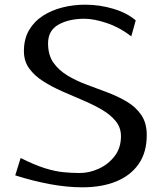

<svg xmlns="http://www.w3.org/2000/svg" viewBox="-20 -788 691 819"><path d="M332 11Q266 11 193 -2.5Q120 -16 45 -40L68 -114Q128 -84 171.5 -70.5Q215 -57 250.5 -53.5Q286 -50 320 -50Q361 -50 401.5 -68.5Q442 -87 469 -122Q496 -157 496 -207Q496 -244 473.5 -271.5Q451 -299 414 -320.5Q377 -342 333 -360.5Q289 -379 245 -398.5Q201 -418 164 -441.5Q127 -465 104.5 -496Q82 -527 82 -570Q82 -622 104 -659.5Q126 -697 163.5 -721Q201 -745 247.5 -756.5Q294 -768 343 -768Q405 -768 463.5 -750.5Q522 -733 559 -701L540 -633Q491 -671 436 -689.5Q381 -708 340 -708Q274 -708 229.5 -683Q185 -658 185 -603Q185 -553 208 -520.5Q231 -488 268.5 -465.5Q306 -443 351 -426.5Q396 -410 440.5 -393Q485 -376 522.5 -353.5Q560 -331 583 -297Q606 -263 606 -212Q606 -138 571.5 -88.5Q537 -39 475.5 -14Q414 11 332 11Z"/></svg>

Font: Marhey Light Light
Style: Regular
Weight: 300
Version: Version 1.000